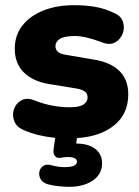

<svg xmlns="http://www.w3.org/2000/svg" viewBox="-20 -523 536 741"><path d="M247 198Q227 198 205 195.5Q183 193 164 188Q144 182 136.5 168Q129 154 132 139.5Q135 125 147.5 117Q160 109 180 115Q205 122 228 122Q254 122 265.5 116.5Q277 111 277 101Q277 83 241 83Q228 83 215 86Q208 87 202.5 86Q197 85 193 80Q184 71 187 52L193 9Q162 6 132 -1Q102 -8 76 -19Q45 -31 35.5 -54.5Q26 -78 33.5 -100.5Q41 -123 61 -135Q81 -147 109 -137Q150 -121 184 -115Q218 -109 249 -109Q286 -109 302 -119.5Q318 -130 318 -147Q318 -162 307.5 -169.5Q297 -177 278 -181L167 -199Q105 -210 71 -244.5Q37 -279 37 -335Q37 -387 66.5 -424.5Q96 -462 147.5 -482.5Q199 -503 266 -503Q311 -503 348 -496.5Q385 -490 420 -473Q447 -462 454.5 -439Q462 -416 453.5 -393.5Q445 -371 424.5 -359.5Q404 -348 375 -359Q310 -384 269 -384Q228 -384 211 -373Q194 -362 194 -345Q194 -318 231 -312L342 -293Q406 -283 440.5 -249.5Q475 -216 475 -159Q475 -84 421.5 -40Q368 4 277 10L274 31Q321 31 347.5 51.5Q374 72 374 107Q374 149 338.5 173.5Q303 198 247 198Z"/></svg>

Font: Chiron GoRound TC H
Style: Regular
Weight: 900
Designer: Ryoko NISHIZUKA 西塚涼子 (kana, bopomofo & ideographs); Paul D. Hunt (Latin, Greek & Cyrillic); Sandoll Communications 산돌커뮤니
Foundry: Adobe
Version: Version 1.000;hotconv 1.1.1;makeotfexe 2.6.0